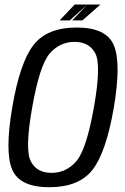

<svg xmlns="http://www.w3.org/2000/svg" viewBox="-20 -798 536 823"><path d="M191.5 4.5Q64.5 4.5 32.2 -71Q0 -146.5 32.5 -337.5Q65 -529 123.2 -604.5Q181.5 -680 308.8 -680Q436 -680 468 -603.8Q500 -527.5 468 -337.5Q435 -145.5 376.8 -70.5Q318.5 4.5 191.5 4.5ZM200.5 -57Q264 -57 307.2 -107Q350.5 -157 382.5 -337.5Q414.5 -519 388.8 -568.8Q363 -618.5 299.5 -618.5Q236.5 -618.5 193.2 -568.8Q150 -519 118 -337.5Q86 -157 111.8 -107Q137.5 -57 200.5 -57ZM289.5 -710.5 354.5 -778.5H410.5L333 -710.5ZM235.5 -710.5 300 -778.5H354.5L279 -710.5Z"/></svg>

Font: Anybody
Style: Italic
Weight: 400
Italic angle: -10°
Designer: Tyler Finck
Foundry: Etcetera Type Company
Version: Version 1.010; ttfautohint (v1.8.3) -l 8 -r 50 -G 200 -x 14 